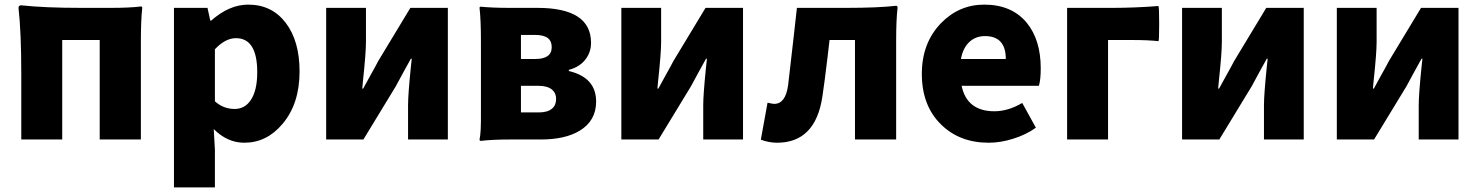

<svg xmlns="http://www.w3.org/2000/svg" viewBox="-20 -603 6396 830"><path d="M72 0V-285Q72 -463 60 -569Q60 -580 72 -580Q173 -569 330 -569H460Q541 -569 589 -575Q595 -575 595 -569Q589 -517 589 -427V-284V0H411V-430H249V0Z M732 207V-181V-569H877L889 -514H893Q971 -583 1053 -583Q1155 -583 1215 -504.5Q1275 -426 1275 -294Q1275 -154 1201 -67Q1133 14 1036 14Q963 14 904 -45L909 44V207ZM994 -132Q1038 -132 1063 -169Q1092 -210 1092 -291Q1092 -438 1000 -438Q954 -438 909 -390V-277V-165Q946 -132 994 -132Z M1390 0V-569H1562V-421Q1562 -374 1549 -253Q1547 -231 1546 -220H1550Q1558 -235 1579 -273Q1606 -321 1615 -339L1754 -569H1916V-284V0H1744V-148Q1744 -194 1756 -312Q1759 -337 1760 -349H1756Q1747 -333 1724 -291Q1700 -246 1691 -230L1551 0Z M2059 6Q2053 6 2053 0Q2060 -29 2059 -118Q2059 -134 2059 -142V-284V-427Q2059 -517 2053 -569Q2053 -574 2059 -574Q2109 -569 2181 -569H2303Q2535 -569 2535 -418Q2535 -379 2513 -349Q2488 -314 2439 -301V-296Q2557 -268 2557 -164Q2557 -81 2486 -38Q2423 0 2318 0H2188Q2107 0 2059 6ZM2232 -117H2309Q2348 -117 2367 -134Q2384 -148 2384 -176Q2384 -201 2366 -216Q2346 -232 2308 -232H2232ZM2232 -348H2294Q2365 -348 2365 -399Q2365 -425 2349 -438Q2330 -452 2294 -452H2232Z M2666 0V-569H2838V-421Q2838 -374 2825 -253Q2823 -231 2822 -220H2826Q2834 -235 2855 -273Q2882 -321 2891 -339L3030 -569H3192V-284V0H3020V-148Q3020 -194 3032 -312Q3035 -337 3036 -349H3032Q3023 -333 3000 -291Q2976 -246 2967 -230L2827 0Z M3339 14Q3305 14 3269 1L3298 -159Q3300 -159 3304 -158Q3318 -154 3327 -154Q3376 -154 3387 -235Q3395 -301 3410 -435Q3420 -525 3425 -569H3640Q3775 -569 3854 -578Q3860 -578 3860 -569Q3854 -517 3854 -427V-284V0H3676V-430H3566Q3563 -407 3558 -361Q3544 -243 3535 -185Q3505 14 3339 14Z M4254 14Q4128 14 4048 -65Q3965 -146 3965 -284Q3965 -417 4048 -503Q4126 -583 4235 -583Q4354 -583 4419 -504Q4479 -430 4479 -308Q4479 -258 4471 -232H4304H4137Q4160 -122 4279 -122Q4338 -122 4399 -158L4458 -51Q4415 -20 4359 -3Q4305 14 4254 14ZM4134 -348H4231H4328Q4328 -447 4238 -447Q4199 -447 4172 -423Q4143 -397 4134 -348Z M4593 0V-284V-569H4791Q4884 -569 4988 -577Q4991 -571 4991 -500Q4991 -429 4988 -425Q4943 -430 4879 -430H4770V0Z M5090 0V-569H5262V-421Q5262 -374 5249 -253Q5247 -231 5246 -220H5250Q5258 -235 5279 -273Q5306 -321 5315 -339L5454 -569H5616V-284V0H5444V-148Q5444 -194 5456 -312Q5459 -337 5460 -349H5456Q5447 -333 5424 -291Q5400 -246 5391 -230L5251 0Z M5759 0V-569H5931V-421Q5931 -374 5918 -253Q5916 -231 5915 -220H5919Q5927 -235 5948 -273Q5975 -321 5984 -339L6123 -569H6285V-284V0H6113V-148Q6113 -194 6125 -312Q6128 -337 6129 -349H6125Q6116 -333 6093 -291Q6069 -246 6060 -230L5920 0Z"/></svg>

Font: GenSekiGothic TW H
Style: Regular
Weight: 900
Version: Version 1.501;PS 1;hotconv 16.6.51;makeotf.lib2.5.65220